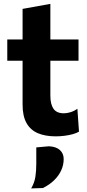

<svg xmlns="http://www.w3.org/2000/svg" viewBox="-20 -708 462 1016"><path d="M275 13.5Q219.5 13.5 180.2 -3.2Q141 -20 120.2 -57Q99.5 -94 99.5 -154.5Q99.5 -187 99.5 -221.2Q99.5 -255.5 99.5 -293Q99.5 -330.5 99.5 -372Q99.5 -413.5 99.5 -461.5Q99.5 -518 99.5 -565Q99.5 -612 99.5 -661L246.5 -687.5Q246.5 -648.5 246.5 -613.8Q246.5 -579 246.5 -542.2Q246.5 -505.5 246.5 -461.5V-201.5Q246.5 -156 263.2 -132.2Q280 -108.5 318 -108.5Q334 -108.5 353 -114.2Q372 -120 389.5 -132.5L398 -11.5Q385 -3.5 365 2Q345 7.5 321.5 10.5Q298 13.5 275 13.5ZM18.5 -386.5V-499H395.5V-386.5Q348.5 -386.5 301.2 -386.5Q254 -386.5 210 -386.5H143.5ZM145 289Q162.5 258.5 167.2 227.8Q172 197 172 159.5Q172 137.5 172 115.5Q172 93.5 172 72L239 66Q277.5 68 297.2 86.2Q317 104.5 317 133.5Q317 165 303.8 193.8Q290.5 222.5 266 246.2Q241.5 270 207 287Z"/></svg>

Font: Commissioner Thin
Style: Bold
Weight: 700
Version: Version 1.001;gftools[0.9.23]